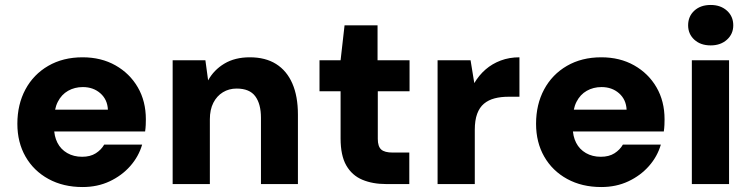

<svg xmlns="http://www.w3.org/2000/svg" viewBox="-20 -742 3025 774"><path d="M313 12Q235 12 175.5 -20.5Q116 -53 83 -110.5Q50 -168 50 -243Q50 -321 82.5 -381.5Q115 -442 174.5 -476.5Q234 -511 313 -511Q388 -511 445.5 -478.5Q503 -446 535.5 -390Q568 -334 568 -261Q568 -251 567.5 -238.5Q567 -226 565 -212H156V-300H415Q413 -341 384.5 -366Q356 -391 314 -391Q281 -391 254.5 -376Q228 -361 213 -331.5Q198 -302 198 -257V-227Q198 -193 211.5 -166.5Q225 -140 251 -125Q277 -110 311 -110Q344 -110 366 -124Q388 -138 400 -159H553Q539 -111 505 -72.5Q471 -34 422 -11Q373 12 313 12Z M676 0V-499H808L819 -418Q842 -460 884.5 -485.5Q927 -511 987 -511Q1050 -511 1093 -484Q1136 -457 1158.5 -405.5Q1181 -354 1181 -280V0H1032V-267Q1032 -323 1009 -354Q986 -385 934 -385Q903 -385 878.5 -370Q854 -355 840 -327.5Q826 -300 826 -261V0Z M1537 0Q1482 0 1440.5 -17.5Q1399 -35 1376 -75Q1353 -115 1353 -184V-374H1268V-499H1353L1369 -640H1502V-499H1631V-374H1503V-182Q1503 -152 1516.5 -139.5Q1530 -127 1563 -127H1630V0Z M1744 0V-499H1877L1892 -407Q1911 -439 1937.5 -462Q1964 -485 1998.5 -498Q2033 -511 2074 -511V-352H2029Q1999 -352 1974 -345.5Q1949 -339 1931 -324Q1913 -309 1903.5 -283Q1894 -257 1894 -219V0Z M2404 12Q2326 12 2266.5 -20.5Q2207 -53 2174 -110.5Q2141 -168 2141 -243Q2141 -321 2173.5 -381.5Q2206 -442 2265.5 -476.5Q2325 -511 2404 -511Q2479 -511 2536.5 -478.5Q2594 -446 2626.5 -390Q2659 -334 2659 -261Q2659 -251 2658.5 -238.5Q2658 -226 2656 -212H2247V-300H2506Q2504 -341 2475.5 -366Q2447 -391 2405 -391Q2372 -391 2345.5 -376Q2319 -361 2304 -331.5Q2289 -302 2289 -257V-227Q2289 -193 2302.5 -166.5Q2316 -140 2342 -125Q2368 -110 2402 -110Q2435 -110 2457 -124Q2479 -138 2491 -159H2644Q2630 -111 2596 -72.5Q2562 -34 2513 -11Q2464 12 2404 12Z M2769 0V-499H2919V0ZM2845 -559Q2804 -559 2779 -582Q2754 -605 2754 -640Q2754 -676 2779 -699Q2804 -722 2845 -722Q2885 -722 2910.5 -699Q2936 -676 2936 -640Q2936 -605 2910.5 -582Q2885 -559 2845 -559Z"/></svg>

Font: DM Sans 20pt Black
Style: Regular
Weight: 900
Version: Version 4.004;gftools[0.9.30]